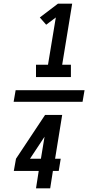

<svg xmlns="http://www.w3.org/2000/svg" viewBox="-20 -868 540 1056"><path d="M178 -444V-512H244L287 -772L234 -732L199 -772L299 -848H377L322 -512H370V-444ZM55 -308 66 -372H445L434 -308ZM178 168 193 72H56L68 5L228 -236H322L283 5H314L303 72H271L256 168ZM145 5H205L225 -116Z"/></svg>

Font: Iosevka SS04 Semibold
Style: Italic
Weight: 600
Italic angle: -9°
Monospace: yes
Designer: Belleve Invis
Foundry: Belleve Invis
Version: Version 19.0.0; ttfautohint (v1.8.4)